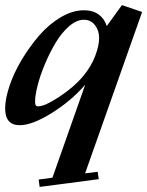

<svg xmlns="http://www.w3.org/2000/svg" viewBox="-36 -485 583 761"><path d="M42 11.2Q-15.6 11.2 -15.6 -55.2Q-15.6 -92.8 1.5 -144Q18.6 -195.3 49.6 -247.3Q80.6 -299.3 118.9 -343.8Q157.2 -388.2 204.3 -416.3Q251.5 -444.3 296.4 -444.3Q332.5 -444.3 355.5 -427.2Q378.4 -410.2 387.2 -381.8L447.3 -464.8L527.3 -437.5L301.3 202.1L351.1 195.8L355.5 225.1L121.1 255.9L117.2 226.6L171.9 219.2L301.8 -149.4Q246.6 -85.4 169.2 -37.1Q91.8 11.2 42 11.2ZM115.7 -63.5Q141.6 -63.5 199.7 -101.8Q257.8 -140.1 293.9 -183.6Q325.7 -221.7 341.3 -263.2Q356.9 -304.7 356.9 -334Q356.9 -364.3 340.3 -385.5Q323.7 -406.7 296.4 -406.7Q267.6 -406.7 237.8 -380.9Q208 -355 184.6 -315.7Q161.1 -276.4 142.3 -231.7Q123.5 -187 113.3 -147Q103 -106.9 103 -82.5Q103 -72.8 105.5 -68.1Q107.9 -63.5 115.7 -63.5Z"/></svg>

Font: Elstob ExtraBold
Style: Italic
Weight: 800
Italic angle: -20°
Designer: Peter S. Baker
Version: Version 1.015